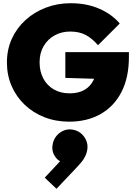

<svg xmlns="http://www.w3.org/2000/svg" viewBox="-20 -744 837 1193"><path d="M410 12Q327 12 256.5 -15.5Q186 -43 133.5 -93Q81 -143 52 -210Q23 -277 23 -356Q23 -436 53.5 -503Q84 -570 138.5 -619.5Q193 -669 265 -696.5Q337 -724 419 -724Q518 -724 596.5 -690Q675 -656 724 -598L589 -463Q552 -506 512 -527Q472 -548 416 -548Q363 -548 320 -524.5Q277 -501 251.5 -458Q226 -415 226 -357Q226 -299 249.5 -255.5Q273 -212 315 -188Q357 -164 413 -164Q467 -164 504 -185Q541 -206 560.5 -245Q580 -284 580 -337L717 -250L386 -260V-420H781V-390Q781 -262 734.5 -172Q688 -82 604.5 -35Q521 12 410 12ZM331 429 258 360 371 239 428 238Q415 252 400 260.5Q385 269 371 265Q337 256 317.5 221Q298 186 309 144Q321 100 359 76Q397 52 443 64Q486 76 509 115.5Q532 155 519 201Q515 219 501.5 241.5Q488 264 456 297Z"/></svg>

Font: Outfit Thin Black
Style: Regular
Weight: 900
Version: Version 1.100;gftools[0.9.27]